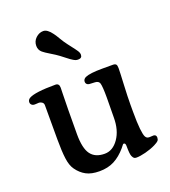

<svg xmlns="http://www.w3.org/2000/svg" viewBox="-130 -788 794 895"><g transform="rotate(-20 267.0 -340.0)"><path d="M220.7 -556.2Q206.5 -566.9 182.4 -581.3Q158.2 -595.7 147.9 -604.5Q132.8 -617.2 132.8 -637.7Q132.8 -660.6 149.4 -676.3Q166 -691.9 186.5 -691.9Q207 -691.9 228.5 -662.1Q234.9 -654.3 247.1 -633.3Q259.3 -612.3 272.5 -595.2Q278.3 -587.4 286.4 -577.1Q294.4 -566.9 298.3 -561.5Q302.2 -556.2 306.6 -549.8Q311 -543.5 312.7 -538.3Q314.5 -533.2 314.5 -528.3Q314.5 -511.2 294.9 -511.2Q289.1 -511.2 283.9 -512.7Q278.8 -514.2 271.5 -518.6Q264.2 -522.9 259.3 -526.6Q254.4 -530.3 241.7 -540Q229 -549.8 220.7 -556.2ZM451.7 -230V-195.8Q451.7 -140.1 455.1 -109.4Q458.5 -78.6 463.9 -68.8Q469.2 -59.1 478 -58.1Q484.4 -57.1 492.2 -58.1Q500 -59.1 504.4 -58.6Q517.1 -57.1 517.1 -43.9Q517.1 -34.2 512.2 -28.3Q507.3 -22.5 490.7 -14.2Q467.8 -2.9 439.9 4.2Q412.1 11.2 394.5 11.2Q386.7 11.2 382.6 8.3Q378.4 5.4 374 -3.9Q368.7 -14.6 368.7 -55.7Q368.7 -70.3 360.4 -70.3Q357.9 -70.3 356 -68.6Q354 -66.9 350.3 -61.5Q346.7 -56.2 344.2 -53.7Q315.9 -20.5 284.4 -4.2Q252.9 12.2 210.9 12.2Q170.9 12.2 145.3 -1.5Q119.6 -15.1 100.6 -42Q85.9 -62.5 81.1 -99.1Q76.2 -135.7 76.2 -194.3V-364.3Q76.2 -373.5 69.8 -378.7Q63.5 -383.8 54.7 -384.8Q49.8 -384.8 40.3 -384Q30.8 -383.3 27.3 -384.3Q22 -384.8 17.1 -389.6Q12.2 -394.5 12.2 -401.4Q12.2 -414.1 23.9 -420.9Q53.2 -437.5 154.8 -437.5Q173.3 -437.5 173.3 -416Q173.3 -414.6 172.6 -387.9Q171.9 -361.3 171.1 -307.4Q170.4 -253.4 170.4 -185.5Q170.4 -116.2 192.4 -86.2Q214.4 -56.2 261.2 -56.2Q301.8 -56.2 330.1 -96.9Q358.4 -137.7 358.4 -200.2Q358.4 -214.4 358.9 -248Q359.4 -281.7 359.4 -299.3Q359.4 -354.5 354.5 -370.6Q350.1 -383.8 332.5 -384.8Q326.7 -385.3 318.1 -385.5Q309.6 -385.7 304.7 -386.2Q296.9 -386.7 292.2 -391.6Q287.6 -396.5 287.6 -402.8Q287.6 -416.5 301.3 -422.9Q324.2 -433.1 385.7 -433.1H438Q449.2 -433.1 453.6 -428.2Q458 -423.3 458 -409.7Q458 -390.6 454.8 -329.1Q451.7 -267.6 451.7 -230Z"/></g></svg>

Font: Cooper* Medium
Style: Regular
Weight: 500
Designer: Owen Earl
Foundry: indestructible type*
Version: Version 0.001